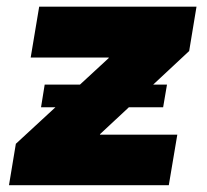

<svg xmlns="http://www.w3.org/2000/svg" viewBox="-20 -542 607 562"><path d="M6.3 0 26.4 -121.1 298.3 -372.1V-373.5H69.8L94.7 -522.5H555.2L533.7 -392.6L272.9 -149.4L272.5 -147.9H499L474.1 0ZM100.1 -228 110.8 -294.4H468.8L457.5 -228Z"/></svg>

Font: Inter 28pt Black
Style: Italic
Weight: 900
Italic angle: -9.3988°
Designer: Rasmus Andersson
Foundry: rsms
Version: Version 4.001;git-66647c0bb